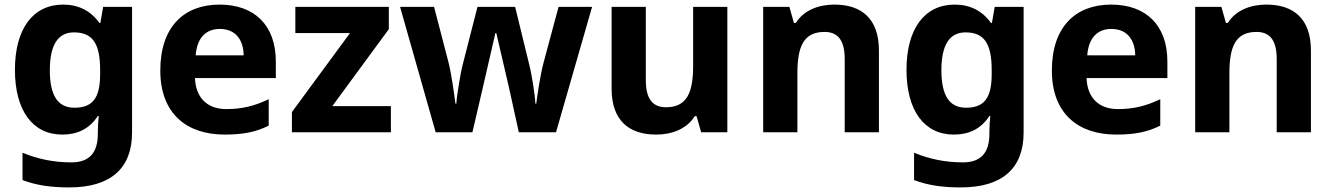

<svg xmlns="http://www.w3.org/2000/svg" viewBox="-20 -576 5803 836"><path d="M255 -556C124 -556 45 -451 45 -272C45 -95 122 10 251 10C316 10 369 -14 406 -71H410C408 -52 406 -26 406 -4V7C406 90 368 131 291 131C216 131 145 117 78 89V208C141 232 205 240 282 240C462 240 555 157 555 1V-546H429L417 -476H413C375 -529 322 -556 255 -556ZM302 -435C382 -435 416 -388 416 -271V-253C416 -145 380 -107 304 -107C231 -107 197 -161 197 -270C197 -380 232 -435 302 -435Z M936 -556C782 -556 678 -460 678 -269C678 -80 794 10 958 10C1042 10 1096 -2 1150 -29V-144C1089 -115 1035 -101 965 -101C881 -101 832 -152 829 -236H1181V-308C1181 -467 1087 -556 936 -556ZM937 -450C1007 -450 1040 -401 1041 -335H832C838 -414 879 -450 937 -450Z M1682 0V-114H1427L1673 -449V-546H1266V-432H1504L1251 -88V0Z M2197 -191 2239 0H2401L2558 -546H2412L2347 -304C2333 -253 2319 -158 2315 -125H2311C2310 -162 2294 -256 2287 -284L2223 -546H2059L1992 -284C1987 -264 1969 -163 1967 -125H1963C1958 -163 1946 -253 1933 -304L1870 -546H1722L1877 0H2037L2081 -189C2092 -236 2128 -392 2137 -432H2141C2150 -392 2187 -236 2197 -191Z M3147 -546H2998V-289C2998 -173 2971 -109 2880 -109C2819 -109 2792 -149 2792 -227V-546H2643V-190C2643 -50 2720 10 2837 10C2905 10 2970 -14 3005 -70H3013L3033 0H3147Z M3613 -556C3545 -556 3480 -532 3445 -476H3437L3417 -546H3303V0H3452V-257C3452 -373 3479 -437 3570 -437C3631 -437 3658 -397 3658 -319V0H3807V-356C3807 -496 3730 -556 3613 -556Z M4137 -556C4006 -556 3927 -451 3927 -272C3927 -95 4004 10 4133 10C4198 10 4251 -14 4288 -71H4292C4290 -52 4288 -26 4288 -4V7C4288 90 4250 131 4173 131C4098 131 4027 117 3960 89V208C4023 232 4087 240 4164 240C4344 240 4437 157 4437 1V-546H4311L4299 -476H4295C4257 -529 4204 -556 4137 -556ZM4184 -435C4264 -435 4298 -388 4298 -271V-253C4298 -145 4262 -107 4186 -107C4113 -107 4079 -161 4079 -270C4079 -380 4114 -435 4184 -435Z M4818 -556C4664 -556 4560 -460 4560 -269C4560 -80 4676 10 4840 10C4924 10 4978 -2 5032 -29V-144C4971 -115 4917 -101 4847 -101C4763 -101 4714 -152 4711 -236H5063V-308C5063 -467 4969 -556 4818 -556ZM4819 -450C4889 -450 4922 -401 4923 -335H4714C4720 -414 4761 -450 4819 -450Z M5494 -556C5426 -556 5361 -532 5326 -476H5318L5298 -546H5184V0H5333V-257C5333 -373 5360 -437 5451 -437C5512 -437 5539 -397 5539 -319V0H5688V-356C5688 -496 5611 -556 5494 -556Z"/></svg>

Font: Noto Sans Adlam
Style: Bold
Weight: 700
Designer: Mark Jamra, Neil Patel
Foundry: JamraPatel LLC
Version: Version 3.001